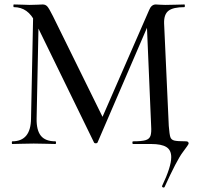

<svg xmlns="http://www.w3.org/2000/svg" viewBox="-20 -645 882 860"><path d="M713 195Q710 195 707.5 193Q705 191 706 188Q747 102 747 59Q747 27 725 13.5Q703 0 657 0H576Q573 0 573 -6Q573 -12 576 -12Q614 -12 631.5 -17Q649 -22 654 -36.5Q659 -51 657 -81L637 -552L676 -608L417 -7Q415 -3 409 -3Q403 -3 401 -7L140 -542Q122 -579 98 -596Q74 -613 42 -613Q40 -613 40 -619Q40 -625 42 -625L82 -624Q94 -623 113 -623Q135 -623 149 -624Q163 -625 171 -625Q184 -625 192 -616Q200 -607 217 -573L444 -112L407 -48L648 -600Q658 -625 678 -625Q684 -625 694 -624Q704 -623 720 -623L771 -624Q783 -625 806 -625Q808 -625 808 -619Q808 -613 806 -613Q756 -613 735 -597Q714 -581 715 -541L736 -81Q739 -43 743 -31Q747 -19 760.5 -15.5Q774 -12 813 -12Q825 -12 825 -2Q825 2 798.5 37Q772 72 717 193Q715 195 713 195ZM35 -12Q118 -12 119 -114L129 -602L154 -600L144 -114Q143 -62 163 -37Q183 -12 228 -12Q231 -12 231 -6Q231 0 228 0Q201 0 186 -1L131 -2L76 -1Q62 0 35 0Q33 0 33 -6Q33 -12 35 -12Z"/></svg>

Font: Cormorant Unicase Medium
Style: Regular
Weight: 500
Designer: Christian Thalmann (Catharsis Fonts)
Foundry: Catharsis Fonts
Version: Version 4.000